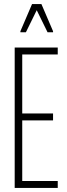

<svg xmlns="http://www.w3.org/2000/svg" viewBox="-20 -921 326 941"><path d="M52 0V-688H263V-654H89V-365H240V-331H89V-34H263V0ZM80 -763V-768L137 -901H183L240 -768V-763H213L160 -871L107 -763Z"/></svg>

Font: Saira UltraCondensed Thin
Style: Regular
Weight: 250
Width: 1
Designer: Hector Gatti with collaboration of the Omnibus-Type team
Foundry: Omnibus-Type
Version: Version 1.101